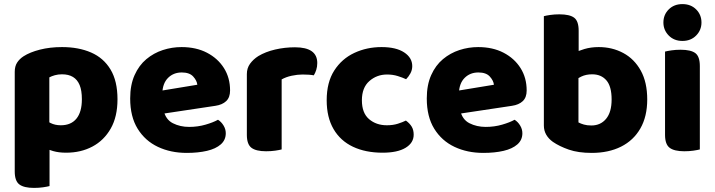

<svg xmlns="http://www.w3.org/2000/svg" viewBox="-20 -731 3495 938"><path d="M303 15Q375 15 431.5 -15Q488 -45 521 -103Q554 -161 554 -246Q554 -335 520 -391.5Q486 -448 425 -474.5Q364 -501 283 -501Q224 -501 175 -488.5Q126 -476 95 -456Q75 -443 63.5 -425Q52 -407 52 -380V-55H221V-353Q232 -359 248 -363.5Q264 -368 283 -368Q315 -368 336.5 -355Q358 -342 369 -315.5Q380 -289 380 -246Q380 -184 353.5 -151.5Q327 -119 277 -119Q249 -119 227 -130Q205 -141 188 -154V-12Q212 -1 239.5 7Q267 15 303 15ZM222 -96H52V107Q52 153 74.5 170Q97 187 146 187Q170 187 190.5 184Q211 181 222 178Z M719 -167 713 -279 944 -317Q942 -337 924 -357Q906 -377 868 -377Q828 -377 801.5 -351Q775 -325 773 -277L779 -193Q789 -147 824.5 -129Q860 -111 904 -111Q946 -111 984 -122Q1022 -133 1045 -146Q1061 -136 1072 -118Q1083 -100 1083 -80Q1083 -47 1058.5 -25.5Q1034 -4 991 6Q948 16 892 16Q814 16 751.5 -13.5Q689 -43 652.5 -102Q616 -161 616 -250Q616 -316 637.5 -364Q659 -412 695 -442Q731 -472 775.5 -486.5Q820 -501 867 -501Q938 -501 991 -473.5Q1044 -446 1074 -398.5Q1104 -351 1104 -289Q1104 -255 1085 -237Q1066 -219 1032 -214Z M1356 -343V-229H1186V-369Q1186 -398 1201.5 -419.5Q1217 -441 1242 -457Q1277 -478 1324 -489Q1371 -500 1421 -500Q1530 -500 1530 -423Q1530 -405 1525 -389.5Q1520 -374 1513 -363Q1503 -365 1489 -366Q1475 -367 1458 -367Q1433 -367 1405 -361Q1377 -355 1356 -343ZM1186 -264H1356V-1Q1345 2 1324.5 5Q1304 8 1280 8Q1231 8 1208.5 -9Q1186 -26 1186 -72Z M1871 -367Q1821 -367 1784.5 -335Q1748 -303 1748 -241Q1748 -179 1783 -149Q1818 -119 1870 -119Q1900 -119 1923.5 -126.5Q1947 -134 1963 -142Q1982 -128 1991.5 -112Q2001 -96 2001 -73Q2001 -33 1961.5 -9Q1922 15 1849 15Q1766 15 1704.5 -14Q1643 -43 1609.5 -100.5Q1576 -158 1576 -241Q1576 -329 1613 -386.5Q1650 -444 1711 -472.5Q1772 -501 1844 -501Q1915 -501 1954.5 -475Q1994 -449 1994 -408Q1994 -389 1985 -372.5Q1976 -356 1964 -344Q1947 -352 1923 -359.5Q1899 -367 1871 -367Z M2168 -167 2162 -279 2393 -317Q2391 -337 2373 -357Q2355 -377 2317 -377Q2277 -377 2250.5 -351Q2224 -325 2222 -277L2228 -193Q2238 -147 2273.5 -129Q2309 -111 2353 -111Q2395 -111 2433 -122Q2471 -133 2494 -146Q2510 -136 2521 -118Q2532 -100 2532 -80Q2532 -47 2507.5 -25.5Q2483 -4 2440 6Q2397 16 2341 16Q2263 16 2200.5 -13.5Q2138 -43 2101.5 -102Q2065 -161 2065 -250Q2065 -316 2086.5 -364Q2108 -412 2144 -442Q2180 -472 2224.5 -486.5Q2269 -501 2316 -501Q2387 -501 2440 -473.5Q2493 -446 2523 -398.5Q2553 -351 2553 -289Q2553 -255 2534 -237Q2515 -219 2481 -214Z M2905 -501Q2971 -501 3025 -472Q3079 -443 3110.5 -386Q3142 -329 3142 -245Q3142 -162 3108.5 -103.5Q3075 -45 3014 -14.5Q2953 16 2871 16Q2805 16 2759 0Q2713 -16 2681 -38Q2660 -53 2648.5 -73Q2637 -93 2637 -118V-430H2806V-133Q2817 -127 2832.5 -122.5Q2848 -118 2869 -118Q2914 -118 2941 -150.5Q2968 -183 2968 -245Q2968 -309 2942.5 -338.5Q2917 -368 2873 -368Q2843 -368 2820 -357Q2797 -346 2780 -333V-470Q2803 -482 2835 -491.5Q2867 -501 2905 -501ZM2807 -389H2637V-652Q2648 -655 2668.5 -658Q2689 -661 2713 -661Q2763 -661 2785 -644.5Q2807 -628 2807 -581Z M3221 -621Q3221 -659 3247 -685Q3273 -711 3314 -711Q3355 -711 3381 -685Q3407 -659 3407 -621Q3407 -584 3381 -557.5Q3355 -531 3314 -531Q3273 -531 3247 -557.5Q3221 -584 3221 -621ZM3229 -264H3399V-1Q3388 2 3367.5 5Q3347 8 3323 8Q3274 8 3251.5 -9Q3229 -26 3229 -72ZM3399 -175H3229V-479Q3240 -482 3260.5 -485Q3281 -488 3305 -488Q3355 -488 3377 -471.5Q3399 -455 3399 -408Z"/></svg>

Font: Baloo Bhaijaan 2 ExtraBold
Style: Regular
Weight: 800
Designer: Sanskriti Dholi, Noopur Datye and Ek Type
Foundry: Ek Type
Version: Version 1.701